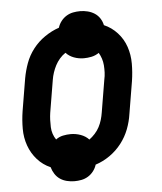

<svg xmlns="http://www.w3.org/2000/svg" viewBox="-48 -613 596 707"><g transform="rotate(-5 250.0 -260.0)"><path d="M199 51Q185 51 171 47.5Q157 44 146 36.5Q135 29 127.5 17.5Q120 6 116 -8Q88 -20 67.5 -43Q47 -66 36.5 -95.5Q26 -125 26 -157.5Q26 -190 31 -222L51 -342Q56 -370 66 -397.5Q76 -425 94.5 -449Q113 -473 138.5 -490.5Q164 -508 191 -517Q195 -530 203.5 -541Q212 -552 223.5 -559Q235 -566 248 -568.5Q261 -571 274 -571Q288 -571 302 -567.5Q316 -564 327.5 -556.5Q339 -549 346.5 -537.5Q354 -526 357 -512Q385 -500 406 -477Q427 -454 437 -424.5Q447 -395 447 -362.5Q447 -330 442 -298L422 -178Q418 -150 407.5 -122.5Q397 -95 378.5 -71Q360 -47 335 -29.5Q310 -12 282 -3Q278 10 269.5 21Q261 32 249.5 39Q238 46 225 48.5Q212 51 199 51ZM267 -97Q278 -105 288 -116Q298 -127 304.5 -139.5Q311 -152 315 -165.5Q319 -179 321 -192L341 -312Q344 -325 344.5 -338.5Q345 -352 344 -365Q343 -378 339 -390Q335 -402 329 -412Q316 -403 301.5 -400Q287 -397 273 -397Q254 -397 236.5 -403.5Q219 -410 207 -423Q195 -415 185.5 -404Q176 -393 169.5 -380.5Q163 -368 158.5 -354.5Q154 -341 152 -328L132 -208Q130 -195 129.5 -181.5Q129 -168 129.5 -155Q130 -142 134 -130Q138 -118 145 -108Q157 -117 171.5 -120Q186 -123 200 -123Q219 -123 237 -116.5Q255 -110 267 -97Z"/></g></svg>

Font: Iosevka SS18
Style: Bold Italic
Weight: 700
Italic angle: -9°
Monospace: yes
Designer: Belleve Invis
Foundry: Belleve Invis
Version: Version 25.1.1; ttfautohint (v1.8.4)